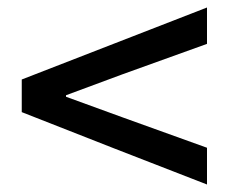

<svg xmlns="http://www.w3.org/2000/svg" viewBox="-20 -629 610 512"><path d="M285 -233 532 -137V-235L307 -316L156 -371V-375L307 -431L532 -512V-609L285 -513L38 -417V-330Z"/></svg>

Font: GenSekiGothic2 TW M
Style: Regular
Weight: 500
Version: Version 2.100;PS 2.1;hotconv 16.6.51;makeotf.lib2.5.65220 DE